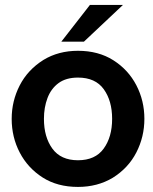

<svg xmlns="http://www.w3.org/2000/svg" viewBox="-20 -726 604 756"><path d="M287 10Q206 10 147.8 -27.2Q89.5 -64.5 57.8 -125.2Q26 -186 26 -258Q26 -328 57.5 -389.5Q89 -451 151 -490Q210 -526 287 -526Q367.5 -526 426.2 -488.8Q485 -451.5 516.8 -390.5Q548.5 -329.5 548.5 -258Q548.5 -187.5 517 -126Q485.5 -64.5 424 -26Q364 10 287 10ZM287 -95Q355 -95 388.2 -140.8Q421.5 -186.5 421.5 -258Q421.5 -329 388.5 -374.8Q355.5 -420.5 287 -420.5Q240 -420.5 210.5 -398.8Q181 -377 167 -340Q153 -303 153 -258Q153 -186.5 186.2 -140.8Q219.5 -95 287 -95ZM310.5 -562H221.5L334 -706.5H464Z"/></svg>

Font: Acari Sans
Style: Bold
Weight: 700
Designer: Alfredo Marco Pradil and Stefan Peev (font) & Cristiano Sobral (main changes)
Foundry: Alfredo Marco Pradil and Stefan Peev (font) & Cristiano Sobral (main changes)
Version: Version 1.063; ttfautohint (v1.8.3)